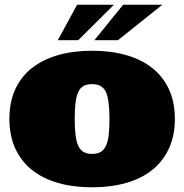

<svg xmlns="http://www.w3.org/2000/svg" viewBox="-20 -776 784 817"><path d="M20 -270Q20 -341.8 44.9 -396Q69.8 -450.2 116 -486.6Q162.1 -522.9 227.1 -541.5Q292 -560.1 372.1 -560.1Q452.1 -560.1 517.1 -541.5Q582 -522.9 627.9 -486.6Q673.8 -450.2 699 -396Q724.1 -341.8 724.1 -270Q724.1 -199.2 699 -144.5Q673.8 -89.8 627.9 -53Q582 -16.1 517.1 2.4Q452.1 21 372.1 21Q292 21 227.1 2.4Q162.1 -16.1 116 -53Q69.8 -89.8 44.9 -144.5Q20 -199.2 20 -270ZM297.9 -270Q297.9 -229 301.5 -200.4Q305.2 -171.9 313.5 -154.5Q321.8 -137.2 335.9 -129.2Q350.1 -121.1 372.1 -121.1Q394 -121.1 408 -129.2Q421.9 -137.2 430.4 -154.5Q439 -171.9 442.4 -200.4Q445.8 -229 445.8 -270Q445.8 -352.1 430.4 -385Q415 -418 372.1 -418Q350.1 -418 335.9 -410.4Q321.8 -402.8 313.5 -385.5Q305.2 -368.2 301.5 -339.6Q297.9 -311 297.9 -270ZM464.8 -755.9 313 -605H226.1L308.1 -755.9ZM670.9 -755.9 481.9 -605H381.8L503.9 -755.9Z"/></svg>

Font: Ultra
Style: Regular
Weight: 400
Designer: Astigmatic (AOETI)
Foundry: Astigmatic (AOETI)
Version: Version 1.000